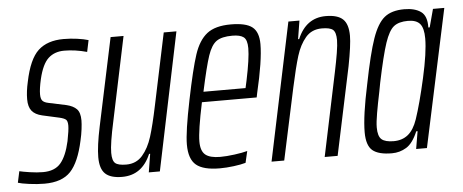

<svg xmlns="http://www.w3.org/2000/svg" viewBox="-56 -609 1708 709"><g transform="rotate(-5 797.5 -255.0)"><path d="M-15 -4 -6 -46Q6 -43 32.5 -39Q59 -35 81 -35Q125 -35 147 -61Q169 -87 181 -141Q189 -181 189 -198Q189 -215 182.5 -220.5Q176 -226 159 -230L96 -244Q70 -250 58 -265Q46 -280 46 -308Q46 -337 54 -372Q71 -455 105 -486.5Q139 -518 199 -518Q225 -518 250 -514.5Q275 -511 291 -506L282 -463Q238 -475 198 -475Q162 -475 139 -454Q116 -433 103 -378Q95 -343 95 -322Q95 -305 101.5 -298Q108 -291 123 -288L189 -274Q214 -268 226.5 -255Q239 -242 239 -213Q239 -201 236.5 -180.5Q234 -160 229 -139Q212 -60 180 -26Q148 8 83 8Q56 8 26.5 4Q-3 0 -15 -4Z M289 -72Q289 -113 304 -184L373 -510H421L356 -200Q338 -118 338 -84Q338 -55 349 -45.5Q360 -36 390 -36Q427 -36 450 -62.5Q473 -89 486 -130.5Q499 -172 514 -244L570 -510H617L511 0H470L481 -68H477Q445 8 371 8Q328 8 308.5 -10.5Q289 -29 289 -72Z M619 -90Q619 -137 643 -254Q666 -367 683 -418.5Q700 -470 730.5 -494Q761 -518 819 -518Q875 -518 898.5 -499.5Q922 -481 922 -436Q922 -375 894 -256L891 -241H688Q666 -137 666 -97Q666 -62 683 -48Q700 -34 738 -34Q761 -34 791 -38Q821 -42 839 -47L829 -4Q812 1 784.5 4.5Q757 8 733 8Q672 8 645.5 -14Q619 -36 619 -90ZM853 -279 859 -306Q876 -387 876 -425Q876 -456 863 -466Q850 -476 821 -476Q782 -476 762.5 -462.5Q743 -449 730 -410.5Q717 -372 697 -279Z M1032 -510H1073L1062 -442H1066Q1098 -518 1171 -518Q1215 -518 1234.5 -499.5Q1254 -481 1254 -438Q1254 -404 1239 -326L1170 0H1122L1187 -310Q1195 -348 1200 -378.5Q1205 -409 1205 -426Q1205 -455 1194 -464.5Q1183 -474 1153 -474Q1115 -474 1092.5 -447.5Q1070 -421 1057.5 -380.5Q1045 -340 1029 -266L972 0H925Z M1277 -78Q1277 -139 1302 -255Q1324 -366 1343 -420.5Q1362 -475 1388.5 -496.5Q1415 -518 1462 -518Q1501 -518 1523.5 -502Q1546 -486 1545 -443H1550L1568 -510H1610L1501 0H1461L1472 -65H1467Q1449 -22 1424.5 -7Q1400 8 1371 8Q1321 8 1299 -10.5Q1277 -29 1277 -78ZM1469 -109Q1488 -165 1509 -258.5Q1530 -352 1530 -404Q1530 -442 1516.5 -458Q1503 -474 1472 -474Q1438 -474 1419.5 -459.5Q1401 -445 1386 -400.5Q1371 -356 1350 -255L1344 -223Q1335 -180 1329 -145.5Q1323 -111 1323 -92Q1323 -59 1336.5 -47.5Q1350 -36 1381 -36Q1413 -36 1434.5 -53.5Q1456 -71 1469 -109Z"/></g></svg>

Font: Saira Ultra Condensed Light
Style: Italic
Weight: 300
Width: 1
Italic angle: -12°
Designer: Hector Gatti with collaboration of the Omnibus-Type team
Foundry: Omnibus-Type
Version: Version 1.001; ttfautohint (v1.8)